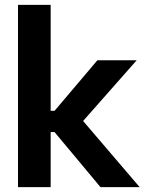

<svg xmlns="http://www.w3.org/2000/svg" viewBox="-20 -772 599 792"><path d="M54.2 -752H189V-314.9H205.1L381.8 -523.4H543.9L322.8 -272.9L556.2 0H394.5L205.1 -227.1H189V0H54.2Z"/></svg>

Font: Reddit Sans
Style: Bold
Weight: 700
Designer: Stephen Hutchings
Foundry: Reddit
Version: Version 1.013